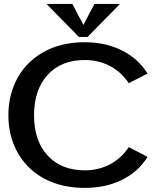

<svg xmlns="http://www.w3.org/2000/svg" viewBox="-20 -919 761 950"><path d="M371.1 -736.3Q371.1 -736.3 391.6 -736.3Q413.1 -736.3 413.1 -736.3Q413.1 -736.3 433.6 -756.8Q454.1 -778.3 481.4 -805.7Q513.7 -838.9 543.9 -869.1Q573.2 -899.4 573.2 -899.4Q573.2 -899.4 556.6 -899.4Q541 -899.4 519.5 -899.4Q494.1 -899.4 470.7 -899.4Q447.3 -899.4 447.3 -899.4Q447.3 -899.4 440.4 -885.7Q433.6 -872.1 423.8 -855.5Q413.1 -834 403.3 -815.4Q392.6 -795.9 392.6 -795.9Q392.6 -795.9 385.7 -809.6Q378.9 -822.3 369.1 -839.8Q358.4 -860.4 348.6 -879.9Q337.9 -899.4 337.9 -899.4Q337.9 -899.4 321.3 -899.4Q304.7 -899.4 284.2 -899.4Q257.8 -899.4 234.4 -899.4Q210.9 -899.4 210.9 -899.4Q210.9 -899.4 231.4 -877.9Q252 -857.4 278.3 -830.1Q310.5 -796.9 340.8 -766.6Q370.1 -736.3 370.1 -736.3Q370.1 -736.3 370.1 -736.3Q371.1 -736.3 371.1 -736.3ZM617.2 -191.4Q617.2 -191.4 616.2 -190.4Q616.2 -189.5 616.2 -189.5Q579.1 -134.8 523.4 -105.5Q466.8 -76.2 399.4 -76.2Q283.2 -76.2 215.8 -149.4Q148.4 -222.7 148.4 -348.6Q148.4 -474.6 215.8 -548.8Q283.2 -622.1 399.4 -622.1Q466.8 -622.1 523.4 -592.8Q579.1 -563.5 616.2 -508.8Q616.2 -508.8 616.2 -507.8Q617.2 -506.8 617.2 -506.8Q617.2 -506.8 628.9 -513.7Q641.6 -519.5 656.2 -527.3Q675.8 -537.1 692.4 -545.9Q710 -554.7 710 -554.7Q710 -554.7 710 -555.7Q709 -556.6 709 -556.6Q662.1 -630.9 582 -669.9Q502 -710 399.4 -710Q315.4 -710 245.1 -684.6Q175.8 -658.2 124 -608.4Q74.2 -559.6 47.9 -493.2Q21.5 -426.8 21.5 -348.6Q21.5 -271.5 47.9 -205.1Q74.2 -138.7 124 -89.8Q175.8 -40 245.1 -14.6Q315.4 10.7 399.4 10.7Q502 10.7 582 -28.3Q662.1 -67.4 709 -140.6Q709 -140.6 710 -141.6Q710 -142.6 710 -142.6Q710 -142.6 692.4 -152.3Q675.8 -161.1 656.2 -170.9Q641.6 -178.7 628.9 -184.6Q617.2 -191.4 617.2 -191.4Z"/></svg>

Font: umazing
Style: Display
Weight: 400
Designer: umazing